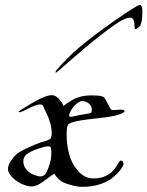

<svg xmlns="http://www.w3.org/2000/svg" viewBox="-20 -741 589 767"><path d="M548.8 -694.3Q548.8 -645.5 536.1 -634.3Q523.4 -623 520.3 -624.8Q517.1 -626.5 517.1 -640.6Q517.1 -670.4 499 -670.4Q474.6 -670.4 411.6 -623Q348.6 -575.7 276.6 -512.9Q204.6 -450.2 203.6 -450.2Q202.1 -450.2 202.1 -452.1Q202.1 -456.5 204.6 -459.5Q247.6 -510.3 300.3 -554.7Q353 -599.1 440.4 -660.2Q527.8 -721.2 538.6 -721.2Q548.8 -721.2 548.8 -694.3ZM234.4 -316.9Q235.8 -321.8 267.8 -340.8Q299.8 -359.9 345.7 -359.9Q373 -359.9 383.3 -357.2Q393.6 -354.5 397 -350.6Q400.4 -346.7 411.1 -325.4Q421.9 -304.2 425.5 -302.2Q429.2 -300.3 453.4 -302.5Q477.5 -304.7 477.5 -296.4Q477.5 -291.5 455.3 -283.4Q433.1 -275.4 373.3 -269Q313.5 -262.7 285.2 -256.6Q256.8 -250.5 251.5 -242.4Q246.1 -234.4 246.1 -204.1Q246.1 -166 255.4 -127.9Q264.6 -89.8 291 -59.1Q317.4 -28.3 352.5 -28.3Q378.4 -28.3 394 -34.7Q409.7 -41 419.2 -47.9Q428.7 -54.7 437 -65.4Q445.3 -76.2 451.7 -87.6Q458 -99.1 463.4 -99.4Q468.8 -99.6 471.2 -94.5Q473.6 -89.4 473.6 -85.9Q473.6 -81.1 464.8 -67.6Q456.1 -54.2 434.3 -34.9Q412.6 -15.6 379.6 -5.1Q346.7 5.4 309.6 5.4Q288.6 5.4 258.5 -3.2Q228.5 -11.7 216.1 -23.7Q203.6 -35.6 197.3 -46.9Q187 -42 157.2 -19Q127.4 3.9 107.4 3.9Q87.9 3.9 64.7 -7.3Q41.5 -18.6 26.6 -35.6Q11.7 -52.7 11.7 -65.9Q11.7 -79.1 22.2 -95.9Q32.7 -112.8 43.9 -123Q55.2 -133.3 77.4 -144.3Q99.6 -155.3 122.3 -164.3Q145 -173.3 162.1 -178Q179.2 -182.6 182.9 -189.2Q186.5 -195.8 186.5 -209Q186.5 -228.5 180.9 -249Q175.3 -269.5 164.3 -291.5Q153.3 -313.5 151.9 -318.6Q150.4 -323.7 138.7 -323.7Q131.8 -323.7 119.6 -319.3Q107.4 -314.9 81.1 -301.5Q54.7 -288.1 54.7 -294.4Q54.7 -297.9 108.2 -329.3Q161.6 -360.8 187 -360.8Q204.1 -360.8 221.2 -339.4Q229 -329.1 234.4 -316.9ZM346.7 -305.7Q346.7 -316.9 335.2 -327.1Q323.7 -337.4 308.1 -337.4Q297.9 -337.4 281.7 -323Q265.6 -308.6 257.3 -285.6Q252 -270.5 272.2 -275.6Q292.5 -280.8 316.4 -284.4Q340.3 -288.1 343.5 -290.3Q346.7 -292.5 346.7 -305.7ZM185.1 -127.9Q185.1 -150.9 182.1 -153.6Q179.2 -156.2 175.8 -156.2Q172.4 -156.2 168.5 -156.2Q160.2 -156.2 131.1 -146.5Q102.1 -136.7 87.6 -125.5Q73.2 -114.3 73.2 -96.7Q73.2 -77.1 85.9 -63Q98.6 -48.8 116 -42.5Q133.3 -36.1 140.6 -36.1Q147.9 -36.1 156 -40.5Q164.1 -44.9 174.6 -74Q185.1 -103 185.1 -127.9Z"/></svg>

Font: Eadui
Style: Medium
Weight: 500
Designer: Peter S. Baker
Version: Version 1.1